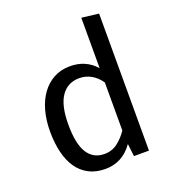

<svg xmlns="http://www.w3.org/2000/svg" viewBox="-138 -855 876 973"><g transform="rotate(-20 300.0 -369.0)"><path d="M296 -466Q233 -466 198.5 -416Q164 -366 164 -263Q164 -160 195 -110.5Q226 -61 286 -61Q328 -61 359 -85.5Q390 -110 411 -142V-401Q390 -432 360.5 -449Q331 -466 296 -466ZM272 -539Q358 -539 411 -478V-750L503 -739V0H422L414 -68Q385 -27 347.5 -7.5Q310 12 265 12Q214 12 176 -8Q138 -28 113.5 -64Q89 -100 77 -150.5Q65 -201 65 -263Q65 -323 79 -373.5Q93 -424 119.5 -460.5Q146 -497 184.5 -518Q223 -539 272 -539Z"/></g></svg>

Font: Wlorlttqgufhjawjgtejqphaquk
Style: Regular
Weight: 400
Monospace: yes
Designer: Carrois Corporate & Edenspiekermann
Foundry: Carrois Corporate GbR & Edenspiekermann AG
Version: Version 2.001